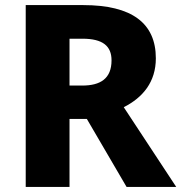

<svg xmlns="http://www.w3.org/2000/svg" viewBox="-20 -734 712 754"><path d="M307 -714H81V0H253V-267H321L477 0H672L466 -313C541 -351 592 -412 592 -505C592 -643 498 -714 307 -714ZM304 -582C384 -582 418 -553 418 -497C418 -425 374 -398 303 -398H253V-582Z"/></svg>

Font: Noto Sans Myanmar UI ExtraBold
Style: Regular
Weight: 800
Designer: Monotype Design Team
Foundry: Monotype Imaging Inc.
Version: Version 2.103